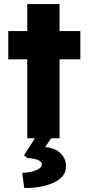

<svg xmlns="http://www.w3.org/2000/svg" viewBox="-20 -685 438 951"><path d="M115 0V-391H21V-531H115V-665H275V-531H378V-391H275V0ZM100 246 90 171Q111 171 133.5 166Q156 161 171.5 151.5Q187 142 187 131Q187 113 163 105.5Q139 98 116 98L99 84L168 -24H250L204 43Q256 49 281.5 75.5Q307 102 307 139Q307 170 287.5 190.5Q268 211 237 223.5Q206 236 170 241.5Q134 247 100 246Z"/></svg>

Font: Lexend Deca
Style: Bold
Weight: 700
Designer: Bonnie Shaver-Troup, Thomas Jockin
Foundry: Lexend
Version: Version 1.008; ttfautohint (v1.8.4.7-5d5b)